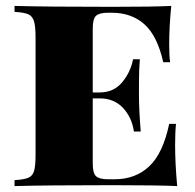

<svg xmlns="http://www.w3.org/2000/svg" viewBox="-20 -628 659 648"><path d="M578 0Q513 -3 359 -3Q139 -3 29 0V-20Q61 -22 75.5 -28Q90 -34 95 -51Q100 -68 100 -106V-502Q100 -540 94.5 -557Q89 -574 75 -580Q61 -586 29 -588V-608Q139 -605 359 -605Q499 -605 558 -608Q551 -537 551 -480Q551 -441 554 -418H531Q511 -507 467.5 -546Q424 -585 357 -585H344Q316 -585 304.5 -575Q293 -565 293 -532V-316H316Q364 -316 392.5 -350.5Q421 -385 429 -428H452Q449 -394 449 -348V-306Q449 -257 455 -184H432Q425 -232 395 -264Q365 -296 316 -296H293V-76Q293 -43 304.5 -33Q316 -23 344 -23H367Q437 -23 483.5 -66.5Q530 -110 551 -210H574Q571 -182 571 -138Q571 -77 578 0Z"/></svg>

Font: Playfair Display SC Black
Style: Regular
Weight: 900
Designer: Claus Eggers Sørensen
Foundry: Claus Eggers Sørensen
Version: Version 1.200; ttfautohint (v1.6)